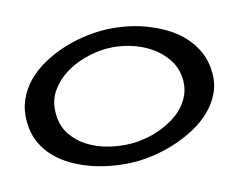

<svg xmlns="http://www.w3.org/2000/svg" viewBox="-100 -874 1285 1034"><g transform="rotate(-15 542.0 -357.5)"><path d="M544.9 -721.7Q599.6 -721.7 658.7 -711.9Q717.8 -702.1 774.9 -681.6Q832 -661.1 883.8 -630.4Q935.5 -599.6 974.1 -558.1Q1012.7 -516.6 1035.6 -463.9Q1058.6 -411.1 1058.6 -346.7Q1058.6 -285.2 1034.2 -235.4Q1009.8 -185.5 968.8 -146Q927.7 -106.4 874.5 -77.6Q821.3 -48.8 763.7 -29.8Q706.1 -10.7 647.9 -1.5Q589.8 7.8 540 7.8Q486.3 7.8 427.2 -1Q368.2 -9.8 311 -28.3Q253.9 -46.9 202.1 -75.7Q150.4 -104.5 110.8 -144.5Q71.3 -184.6 48.3 -236.8Q25.4 -289.1 25.4 -353.5Q25.4 -418 48.8 -470.7Q72.3 -523.4 111.8 -564Q151.4 -604.5 203.6 -634.3Q255.9 -664.1 313.5 -683.6Q371.1 -703.1 430.7 -712.4Q490.2 -721.7 544.9 -721.7ZM187.5 -354.5Q187.5 -285.2 220.7 -235.8Q253.9 -186.5 305.2 -154.8Q356.4 -123 419.4 -107.9Q482.4 -92.8 541 -92.8Q578.1 -92.8 618.7 -99.6Q659.2 -106.4 698.7 -120.6Q738.3 -134.8 773.9 -155.8Q809.6 -176.8 836.9 -205.6Q864.3 -234.4 880.4 -270.5Q896.5 -306.6 896.5 -349.6Q896.5 -415 863.3 -465.8Q830.1 -516.6 778.8 -551.3Q727.5 -585.9 665 -603.5Q602.5 -621.1 544.9 -621.1Q486.3 -621.1 423.3 -605Q360.4 -588.9 307.6 -555.7Q254.9 -522.5 221.2 -472.7Q187.5 -422.9 187.5 -354.5Z"/></g></svg>

Font: Cherry Cream Soda
Style: Regular
Weight: 400
Designer: Font Diner, Inc
Foundry: Font Diner, Inc
Version: Version 1.000